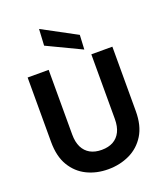

<svg xmlns="http://www.w3.org/2000/svg" viewBox="-171 -1075 1030 1201"><g transform="rotate(-20 343.5 -474.5)"><path d="M341 12Q263 12 200 -19Q137 -50 99.5 -112.5Q62 -175 62 -271V-700H202V-270Q202 -219 219 -185Q236 -151 267.5 -133.5Q299 -116 344 -116Q389 -116 420.5 -133.5Q452 -151 469 -185Q486 -219 486 -270V-700H626V-271Q626 -175 587.5 -112.5Q549 -50 484 -19Q419 12 341 12ZM455 -743 227 -852 233 -961 460 -839Z"/></g></svg>

Font: DM Sans 20pt ExtraBold
Style: Regular
Weight: 800
Version: Version 4.004;gftools[0.9.30]